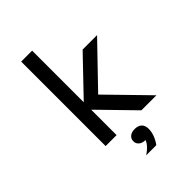

<svg xmlns="http://www.w3.org/2000/svg" viewBox="-307 -981 1363 1363"><g transform="rotate(-45 375.0 -299.0)"><path d="M531 0 246 -292 541 -600H686L393 -296L682 0ZM172 0V-848H282V0ZM403 170Q372 170 353.5 155Q335 140 335 115Q335 90 353.5 75Q372 60 403 60Q434 60 452.5 75Q471 90 471 115Q471 140 452.5 155Q434 170 403 170ZM329 250Q365 226 384 202Q403 178 403 162V60Q438 60 456.5 78Q475 96 475 130Q475 159 463.5 190Q452 221 431 250Z"/></g></svg>

Font: Martian Mono SemiExpanded
Style: Regular
Weight: 400
Width: 6
Monospace: yes
Designer: Roman Shamin
Foundry: Evil Martians
Version: Version 1.000